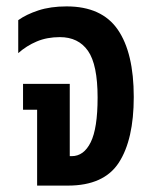

<svg xmlns="http://www.w3.org/2000/svg" viewBox="-20 -580 481 600"><path d="M96 0V-237H52V-318H198V-92H204Q242 -92 263.5 -135.5Q285 -179 285 -275Q285 -378 255 -421Q225 -464 167 -464Q127 -464 95 -450.5Q63 -437 37 -414V-517Q62 -535 100 -547.5Q138 -560 188 -560Q298 -560 348 -487.5Q398 -415 398 -277Q398 -144 351.5 -72Q305 0 192 0Z"/></svg>

Font: Noto Sans Thai ExtCond SemBd
Style: Regular
Weight: 600
Width: 2
Designer: Monotype Design Team
Foundry: Monotype Imaging Inc.
Version: Version 2.002; ttfautohint (v1.8.4.7-5d5b)